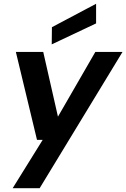

<svg xmlns="http://www.w3.org/2000/svg" viewBox="-20 -777 669 1017"><path d="M47 220 206 -36H176L64 -502H209L287 -159L485 -502H629L190 220ZM254 -542 255 -633 489 -757V-653Z"/></svg>

Font: DM Sans 16pt
Style: Bold Italic
Weight: 700
Italic angle: -10°
Version: Version 4.004;gftools[0.9.30]